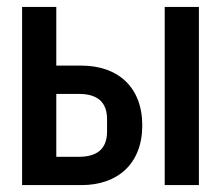

<svg xmlns="http://www.w3.org/2000/svg" viewBox="-20 -536 640 556"><path d="M44 0H216C321 0 392 -62 392 -173C392 -284 321 -346 216 -346H143V-516H44ZM143 -82V-264H209C260 -264 290 -242 290 -191V-155C290 -104 260 -82 209 -82ZM457 0H556V-516H457Z"/></svg>

Font: IBM Mono Medium
Style: Regular
Weight: 500
Monospace: yes
Designer: Mike Abbink, Paul van der Laan, Pieter van Rosmalen
Foundry: Bold Monday
Version: Version 2.3